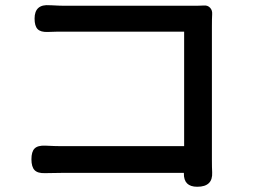

<svg xmlns="http://www.w3.org/2000/svg" viewBox="-20 -704 971 733"><path d="M733 9Q681 9 682 -42Q682 -43 682 -44H218Q208 -44 185.5 -43.5Q163 -43 152 -43Q124 -42 112 -54.5Q100 -67 100 -96Q100 -125 112 -137Q124 -149 152 -148Q192 -146 214 -146H683V-583H225Q216 -583 195 -583Q173 -582 162 -582Q135 -581 123.5 -593Q112 -605 112 -633Q112 -689 170 -684Q171 -684 173 -684Q210 -682 225 -682H468H712Q743 -682 759 -683Q773 -684 782 -674.5Q791 -665 790 -650Q789 -634 789 -602V-95Q789 -63 790 -46Q793 9 733 9Z"/></svg>

Font: GenSenRounded TW M
Style: Regular
Weight: 500
Version: Version 1.501;PS 1;hotconv 16.6.51;makeotf.lib2.5.65220